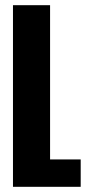

<svg xmlns="http://www.w3.org/2000/svg" viewBox="-20 -720 357 740"><path d="M30 0V-700H173V-105.5H291V0Z"/></svg>

Font: Trispace Condensed SemiBold
Style: Regular
Weight: 600
Width: 3
Designer: Tyler Finck
Foundry: Etcetera Type Company
Version: Version 1.210; ttfautohint (v1.8.3)